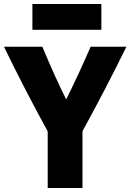

<svg xmlns="http://www.w3.org/2000/svg" viewBox="-35 -935 688 966"><path d="M601 -700Q496 -486 380 -275V11H205V-274Q83 -497 -15 -700H178Q243 -544 298 -435Q359 -557 421 -700ZM475 -785H128V-915H475Z"/></svg>

Font: Repo
Style: ExtraBold
Weight: 800
Designer: Stefan Peev
Foundry: Context Ltd
Version: Version 001.000